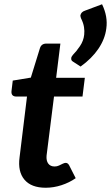

<svg xmlns="http://www.w3.org/2000/svg" viewBox="-20 -875 522 903"><path d="M195 8Q127 8 95 -30Q63 -68 72 -135L107 -421H56Q45 -421 39 -427Q33 -433 34 -446L40 -496L125 -510L168 -649Q175 -670 198 -670H264L244 -509H379L368 -421H234L199 -143Q197 -119 207 -105.5Q217 -92 237 -92Q248 -92 257.5 -96.5Q267 -101 275 -105Q283 -109 289 -109Q299 -109 305 -98L336 -37Q306 -16 269 -4Q232 8 195 8ZM380 -825 460 -855Q474 -826 479 -797.5Q484 -769 480 -741Q474 -692 443 -646Q412 -600 359 -562L322 -586Q314 -591 315 -601Q315 -606 318 -610Q321 -614 323 -617Q339 -633 356 -658Q373 -683 376 -712Q378 -729 375 -748Q372 -767 361 -789Q360 -792 359 -795.5Q358 -799 358 -802Q361 -819 380 -825Z"/></svg>

Font: Aleo
Style: Bold Italic
Weight: 700
Italic angle: -7°
Version: Version 2.001;gftools[0.9.29]